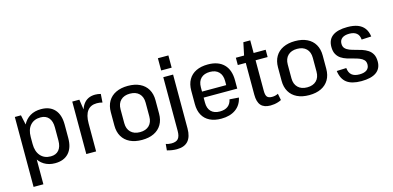

<svg xmlns="http://www.w3.org/2000/svg" viewBox="-80 -1229 3903 1909"><g transform="rotate(-15 1871.5 -274.5)"><path d="M344 8Q280 8 232 -21.5Q184 -51 158 -105Q132 -159 132 -233V-311Q132 -385 158.5 -438Q185 -491 232.5 -519.5Q280 -548 346 -548Q436 -548 485 -494Q534 -440 534 -339V-201Q534 -100 484.5 -46Q435 8 344 8ZM75 -540H138L176 -366V180H75ZM320 -69Q374 -69 403.5 -103.5Q433 -138 433 -202V-337Q433 -401 403.5 -435.5Q374 -470 320 -470Q253 -470 214.5 -427Q176 -384 176 -306V-235Q176 -158 214.5 -113.5Q253 -69 320 -69Z M666 -540H739L767 -354V0H666ZM738 -312Q738 -428 780 -488Q822 -548 903 -548Q917 -548 931.5 -546Q946 -544 960 -540L954 -453Q928 -461 897 -461Q833 -461 800 -417.5Q767 -374 767 -288Z M1239 8Q1167 8 1115.5 -17Q1064 -42 1036.5 -89Q1009 -136 1009 -201V-339Q1009 -404 1036.5 -451Q1064 -498 1116 -523Q1168 -548 1239 -548Q1311 -548 1362.5 -523Q1414 -498 1441.5 -451Q1469 -404 1469 -339V-201Q1469 -136 1441.5 -89Q1414 -42 1362.5 -17Q1311 8 1239 8ZM1239 -72Q1300 -72 1334 -105.5Q1368 -139 1368 -199V-341Q1368 -401 1334 -434.5Q1300 -468 1239 -468Q1179 -468 1144.5 -434.5Q1110 -401 1110 -341V-199Q1110 -140 1144.5 -106Q1179 -72 1239 -72Z M1549 187Q1525 187 1498.5 183Q1472 179 1449 172L1455 107Q1468 112 1483 114.5Q1498 117 1512 117Q1561 117 1582 92.5Q1603 68 1603 13V-540H1704V15Q1704 100 1665.5 143.5Q1627 187 1549 187ZM1708 -736V-610H1600V-736Z M2055 8Q1986 8 1937 -16.5Q1888 -41 1862.5 -87.5Q1837 -134 1837 -201V-339Q1837 -405 1864 -452Q1891 -499 1941.5 -523.5Q1992 -548 2063 -548Q2169 -548 2226.5 -490.5Q2284 -433 2284 -324V-240H1919V-302H2203L2187 -273V-345Q2187 -405 2154.5 -438Q2122 -471 2064 -471Q2004 -471 1971 -438.5Q1938 -406 1938 -346V-188Q1938 -129 1969.5 -97Q2001 -65 2059 -65Q2111 -65 2142 -88.5Q2173 -112 2182 -157L2277 -150Q2261 -74 2203 -33Q2145 8 2055 8Z M2561 8Q2495 8 2463.5 -27.5Q2432 -63 2432 -138V-527L2462 -670H2533V-150Q2533 -106 2547.5 -88.5Q2562 -71 2598 -71Q2614 -71 2630 -74.5Q2646 -78 2661 -86L2674 -18Q2659 -10 2640 -4Q2621 2 2601 5Q2581 8 2561 8ZM2350 -540H2657V-465H2350Z M2960 8Q2888 8 2836.5 -17Q2785 -42 2757.5 -89Q2730 -136 2730 -201V-339Q2730 -404 2757.5 -451Q2785 -498 2837 -523Q2889 -548 2960 -548Q3032 -548 3083.5 -523Q3135 -498 3162.5 -451Q3190 -404 3190 -339V-201Q3190 -136 3162.5 -89Q3135 -42 3083.5 -17Q3032 8 2960 8ZM2960 -72Q3021 -72 3055 -105.5Q3089 -139 3089 -199V-341Q3089 -401 3055 -434.5Q3021 -468 2960 -468Q2900 -468 2865.5 -434.5Q2831 -401 2831 -341V-199Q2831 -140 2865.5 -106Q2900 -72 2960 -72Z M3497 8Q3398 8 3347 -31Q3296 -70 3285 -153L3384 -157Q3389 -108 3416.5 -85Q3444 -62 3496 -62Q3545 -62 3571 -81.5Q3597 -101 3597 -137Q3597 -167 3580.5 -184Q3564 -201 3537.5 -211.5Q3511 -222 3478.5 -230Q3446 -238 3413.5 -248Q3381 -258 3354.5 -275.5Q3328 -293 3311.5 -322.5Q3295 -352 3295 -398Q3295 -473 3346.5 -510.5Q3398 -548 3499 -548Q3562 -548 3605 -531.5Q3648 -515 3673 -481.5Q3698 -448 3705 -396L3605 -391Q3602 -435 3575.5 -457Q3549 -479 3501 -479Q3452 -479 3426 -459Q3400 -439 3400 -402Q3400 -372 3416.5 -354.5Q3433 -337 3460 -326.5Q3487 -316 3519.5 -308Q3552 -300 3584 -289.5Q3616 -279 3643 -261.5Q3670 -244 3686.5 -215Q3703 -186 3703 -139Q3703 -67 3651 -29.5Q3599 8 3497 8Z"/></g></svg>

Font: Pathway Extreme SemiCondensed Medium
Style: Regular
Weight: 500
Width: 4
Version: Version 1.001;gftools[0.9.26]